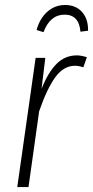

<svg xmlns="http://www.w3.org/2000/svg" viewBox="-20 -756 376 776"><path d="M155.8 -626 127.9 -634.8Q140.6 -681.6 171.4 -708.7Q202.1 -735.8 243.2 -735.8Q286.6 -735.8 311.8 -707.3Q336.9 -678.7 335.9 -631.8L305.2 -627.9Q299.3 -696.8 241.2 -696.8Q182.6 -696.8 155.8 -626ZM291 -532.2Q306.6 -532.2 331.1 -524.9L316.9 -483.9Q297.9 -490.2 283.2 -490.2Q237.3 -490.2 203.6 -444.1Q169.9 -397.9 138.2 -306.2L95.2 0H49.8L124 -522H163.1L147.9 -397Q174.3 -463.4 208.5 -497.8Q242.7 -532.2 291 -532.2Z"/></svg>

Font: Fira Sans Compressed ExtraLight
Style: Italic
Weight: 250
Width: 3
Italic angle: -8°
Designer: Carrois Corporate & Edenspiekermann AG
Foundry: Carrois Corporate GbR & Edenspiekermann AG
Version: Version 4.203;PS 004.203;hotconv 1.0.88;makeotf.lib2.5.64775